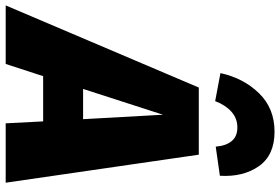

<svg xmlns="http://www.w3.org/2000/svg" viewBox="-242 -830 1009 692"><g transform="rotate(90 263.0 -484.5)"><path d="M362 0 355 -135H192L148 0H-63L233 -696H475L576 0ZM238 -279H347L331 -567ZM181 -774Q199 -857 253.5 -913Q308 -969 392 -969Q477 -969 516.5 -912.5Q556 -856 551 -772L446 -757Q443 -794 426 -814.5Q409 -835 377 -835Q344 -835 320 -813.5Q296 -792 282 -755Z"/></g></svg>

Font: Fira Sans Black
Style: Italic
Weight: 900
Italic angle: -8°
Designer: Carrois Corporate & Edenspiekermann AG
Foundry: Carrois Corporate GbR & Edenspiekermann AG
Version: Version 4.203